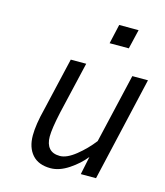

<svg xmlns="http://www.w3.org/2000/svg" viewBox="-109 -796 764 889"><g transform="rotate(15 273.5 -351.5)"><path d="M352 -713H445L423 -620H331ZM547 -500 432 0H359L377 -87Q348 -50 303 -20Q258 10 216 10Q158 10 128 -24Q98 -58 98 -116Q98 -168 118 -246L177 -500H251L193 -251Q175 -169 175 -131Q175 -95 192 -75.5Q209 -56 243 -56Q276 -56 319 -90.5Q362 -125 395 -168L472 -500Z"/></g></svg>

Font: Cairo
Style: Italic
Weight: 400
Italic angle: -13°
Designer: Mohamed Gaber, Accademia di Belle Arti di Urbino and others
Foundry: Kief Type Foundry, Accademia di Belle Arti di Urbino and others
Version: Version 3.011